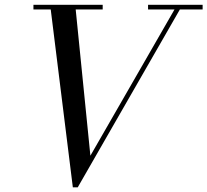

<svg xmlns="http://www.w3.org/2000/svg" viewBox="-20 -770 868 804"><path d="M285 14.5 190 -750H295L358.5 -118L722 -750H744.5L305.5 14.5ZM120 -730.5V-750H410V-730.5ZM600 -730.5V-750H828.5V-730.5Z"/></svg>

Font: Bodoni Moda SC 11pt
Style: Italic
Weight: 400
Italic angle: -13°
Version: Version 2.005